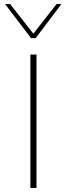

<svg xmlns="http://www.w3.org/2000/svg" viewBox="-20 -927 330 947"><path d="M130 0V-658H160V0ZM133 -739 139 -754 259 -907H283L156 -739ZM133 -739 5 -907H30L150 -754L156 -739Z"/></svg>

Font: Ysabeau Office Thin
Style: Regular
Weight: 250
Designer: Christian Thalmann (Catharsis Fonts)
Version: Version 2.001;gftools[0.9.30]; featfreeze: tnum,lnum,ss02